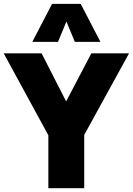

<svg xmlns="http://www.w3.org/2000/svg" viewBox="-21 -992 701 1012"><path d="M233.9 0V-278.8L-1.5 -710.9H198.2L327.6 -457.5L460.4 -710.9H659.2L422.9 -280.8V0ZM149.4 -771.5 253.4 -971.7H404.3L508.3 -771.5H373.5L329.1 -878.4L284.7 -771.5Z"/></svg>

Font: Comme ExtraBold
Style: Regular
Weight: 800
Version: Version 1.000;gftools[0.9.27]